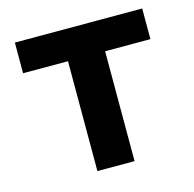

<svg xmlns="http://www.w3.org/2000/svg" viewBox="-86 -632 729 720"><g transform="rotate(-15 279.0 -272.5)"><path d="M32 -426.5V-545.5H526.3V-426.5H350.5V0H206.3V-426.5Z"/></g></svg>

Font: Inter UI
Style: Bold
Weight: 700
Designer: Rasmus Andersson
Foundry: rsms
Version: 3.2;8d6f07862